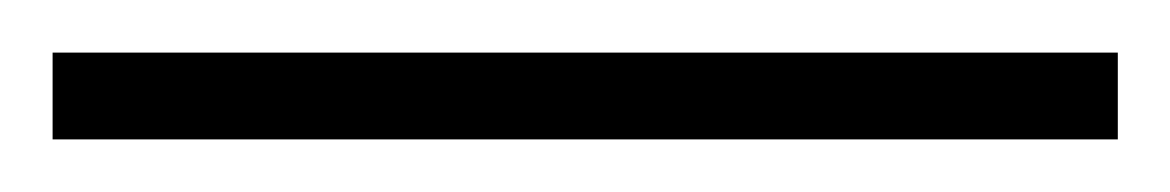

<svg xmlns="http://www.w3.org/2000/svg" viewBox="-22 70 445 73"><path d="M403 123V90H-2V123Z"/></svg>

Font: Noto Sans Gujarati Condensed ExtraLight
Style: Regular
Weight: 200
Width: 3
Designer: Jelle Bosma - Monotype Design Team, Universal Thirst
Foundry: Monotype Imaging Inc.
Version: Version 2.106